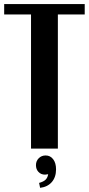

<svg xmlns="http://www.w3.org/2000/svg" viewBox="-30 -719 430 929"><path d="M379.9 -699.2V-648.9H250V0H120.1V-648.9H-9.8V-699.2ZM203.1 124Q193.4 126 188 126Q168.5 126 156.2 113Q144 100.1 144 80.1Q144 60.1 157.5 46.6Q170.9 33.2 190.9 33.2Q213.4 33.2 227.3 51.5Q241.2 69.8 241.2 100.1Q241.2 138.2 220.7 161.9Q200.2 185.5 164.1 189.9L159.2 166Q180.7 160.2 190.4 150.6Q200.2 141.1 203.1 124Z"/></svg>

Font: Moniqa Black Paragraph
Style: Regular
Weight: 900
Designer: Rajesh Rajput
Foundry: Rajesh Rajput
Version: Version 1.000